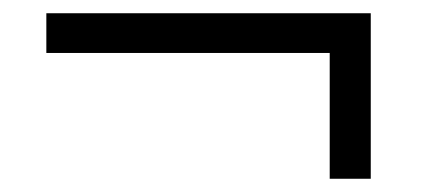

<svg xmlns="http://www.w3.org/2000/svg" viewBox="-20 -387 640 290"><path d="M478 -307H50V-367H540V-117H478Z"/></svg>

Font: Krub
Style: Regular
Weight: 400
Designer: Ekaluck Peanpanawate
Foundry: Cadson Demak Co.,Ltd.
Version: Version 1.000; ttfautohint (v1.6)